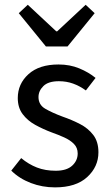

<svg xmlns="http://www.w3.org/2000/svg" viewBox="-20 -791 475 823"><path d="M215.8 12.2Q161.1 12.2 112.1 -6.6Q63 -25.4 28.3 -59.6L70.8 -113.3Q102.5 -86.9 138.2 -73Q173.8 -59.1 218.8 -59.1Q265.6 -59.1 289.3 -80.8Q313 -102.5 313 -133.3Q313 -157.7 296.9 -174.1Q280.8 -190.4 255.4 -201.9Q230 -213.4 201.2 -223.6Q164.6 -237.3 131.3 -255.6Q98.1 -273.9 77.1 -301.8Q56.2 -329.6 56.2 -370.6Q56.2 -431.6 102.1 -473.1Q147.9 -514.6 231 -514.6Q279.3 -514.6 319.6 -498Q359.9 -481.4 389.6 -457L348.1 -403.3Q321.8 -422.4 293.5 -432.6Q265.1 -442.9 232.4 -442.9Q187 -442.9 166 -422.1Q145 -401.4 145 -375Q145 -341.8 173.8 -325Q202.6 -308.1 248.5 -291Q288.1 -277.3 323 -259.3Q357.9 -241.2 379.9 -212.4Q401.9 -183.6 401.9 -138.2Q401.9 -76.2 353.8 -32Q305.7 12.2 215.8 12.2ZM176.8 -591.8 60.5 -734.4 99.1 -770.5 221.2 -656.7H225.1L347.2 -770.5L385.7 -734.4L269.5 -591.8Z"/></svg>

Font: Akatab Medium
Style: Regular
Weight: 500
Designer: SIL Global
Foundry: SIL Global
Version: Version 4.100